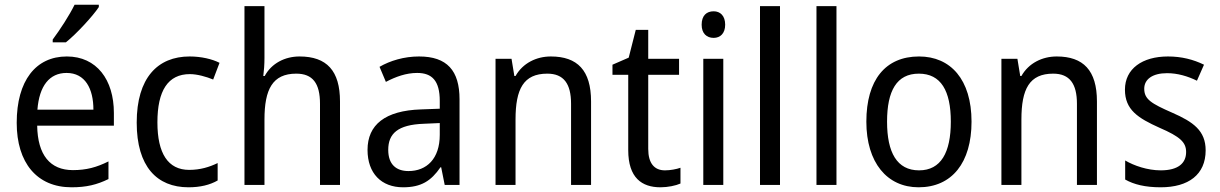

<svg xmlns="http://www.w3.org/2000/svg" viewBox="-20 -852 5185 816"><path d="M400 -822V-832H297C275 -787 236 -727 204 -684V-672H260C305 -708 375 -784 400 -822ZM264 -612C132 -612 51 -509 51 -330C51 -160 137 -56 284 -56C347 -56 392 -67 441 -91V-166C391 -141 347 -129 290 -129C193 -129 140 -193 138 -318H464V-372C464 -513 391 -612 264 -612ZM263 -542C342 -542 377 -475 377 -386H139C147 -487 190 -542 263 -542Z M781 -56C831 -56 872 -66 905 -85V-159C870 -142 831 -130 784 -130C694 -130 649 -200 649 -332C649 -467 694 -537 787 -537C818 -537 857 -526 886 -514L913 -585C882 -601 835 -612 786 -612C650 -612 561 -521 561 -331C561 -144 647 -56 781 -56Z M1104 -606V-826H1019V-66H1104V-344C1104 -472 1138 -539 1239 -539C1309 -539 1340 -498 1340 -411V-66H1425V-421C1425 -551 1369 -612 1253 -612C1191 -612 1134 -583 1105 -529H1099C1102 -551 1104 -579 1104 -606Z M1761 -612C1697 -612 1638 -594 1593 -568L1620 -504C1662 -526 1706 -542 1753 -542C1816 -542 1849 -509 1849 -423V-390L1769 -387C1617 -382 1542 -322 1542 -215C1542 -115 1601 -56 1693 -56C1770 -56 1812 -83 1852 -141H1855L1870 -66H1933V-430C1933 -552 1880 -612 1761 -612ZM1781 -326 1849 -329V-279C1849 -177 1793 -125 1716 -125C1664 -125 1630 -153 1630 -215C1630 -284 1670 -322 1781 -326Z M2321 -612C2260 -612 2202 -584 2171 -529H2166L2154 -602H2086V-66H2171V-344C2171 -474 2205 -539 2306 -539C2376 -539 2407 -496 2407 -411V-66H2492V-421C2492 -553 2434 -612 2321 -612Z M2806 -128C2761 -128 2735 -158 2735 -219V-534H2866V-602H2735V-725H2682L2652 -607L2583 -577V-534H2650V-214C2650 -96 2708 -56 2787 -56C2818 -56 2852 -63 2872 -72V-139C2855 -133 2829 -128 2806 -128Z M3013 -804C2983 -804 2962 -786 2962 -747C2962 -710 2983 -691 3013 -691C3041 -691 3062 -710 3062 -747C3062 -785 3041 -804 3013 -804ZM3054 -602H2969V-66H3054Z M3295 -66V-826H3210V-66Z M3535 -66V-826H3450V-66Z M4109 -335C4109 -514 4020 -612 3886 -612C3743 -612 3662 -512 3662 -335C3662 -161 3750 -56 3884 -56C4026 -56 4109 -161 4109 -335ZM3750 -335C3750 -466 3791 -539 3885 -539C3979 -539 4021 -466 4021 -335C4021 -204 3979 -128 3886 -128C3792 -128 3750 -204 3750 -335Z M4471 -612C4410 -612 4352 -584 4321 -529H4316L4304 -602H4236V-66H4321V-344C4321 -474 4355 -539 4456 -539C4526 -539 4557 -496 4557 -411V-66H4642V-421C4642 -553 4584 -612 4471 -612Z M5104 -213C5104 -297 5051 -334 4962 -373C4873 -412 4843 -430 4843 -475C4843 -515 4878 -541 4940 -541C4985 -541 5028 -528 5067 -509L5097 -577C5052 -599 5002 -612 4944 -612C4835 -612 4761 -560 4761 -471C4761 -385 4817 -350 4908 -309C4996 -271 5021 -247 5021 -206C5021 -158 4987 -128 4913 -128C4857 -128 4799 -148 4762 -170V-89C4799 -68 4847 -56 4913 -56C5031 -56 5104 -110 5104 -213Z"/></svg>

Font: Noto Sans Malayalam UI SemiCondensed
Style: Regular
Weight: 400
Width: 4
Designer: Jelle Bosma - Monotype Design Team
Foundry: Monotype Imaging Inc.
Version: Version 2.104